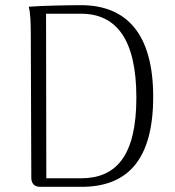

<svg xmlns="http://www.w3.org/2000/svg" viewBox="-20 -722 676 742"><path d="M135 0H295C471 0 572 -102 572 -348C572 -589 471 -702 293 -702C239 -702 144 -700 91 -696C98 -672 99 -626 99 -587L101 -35C101 -13 113 0 135 0ZM159 -33 158 -669H293C430 -669 507 -569 507 -345C507 -121 430 -33 293 -33Z"/></svg>

Font: Arima Koshi Light
Style: Regular
Weight: 300
Designer: Joana Correia and Natanael Gama
Foundry: NDISCOVER
Version: Version 1.019;PS 001.019;hotconv 1.0.88;makeotf.lib2.5.64775